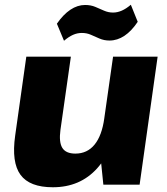

<svg xmlns="http://www.w3.org/2000/svg" viewBox="-20 -779 706 810"><path d="M235 -231Q228 -179 243 -155Q258 -131 298 -131Q348 -131 379 -169Q410 -207 420 -280L491 -359L483 -300Q462 -149 390 -69Q318 11 203 11Q105 11 66.5 -41.5Q28 -94 44 -207L91 -540H279ZM569 0H416L401 -147L457 -540H645ZM220 -679Q247 -718 277 -738Q307 -758 339 -758Q363 -758 382 -750Q401 -742 419 -734Q437 -726 457 -726Q475 -726 493.5 -734Q512 -742 532 -759L561 -687Q535 -648 505 -628Q475 -608 442 -608Q419 -608 399.5 -616.5Q380 -625 363 -632.5Q346 -640 325 -640Q306 -640 288 -632Q270 -624 250 -607Z"/></svg>

Font: Pathway Extreme SemiCondensed ExtraBold
Style: Italic
Weight: 800
Width: 4
Italic angle: -8°
Version: Version 1.001;gftools[0.9.26]